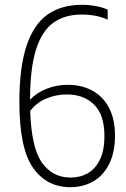

<svg xmlns="http://www.w3.org/2000/svg" viewBox="-20 -769 522 798"><path d="M458 -206Q458 -135.5 433.5 -87Q409 -38.5 367 -14.8Q325 9 272.5 9Q173.5 9 117 -72Q60.5 -153 60.5 -345.5Q60.5 -490 90.5 -579.2Q120.5 -668.5 178 -708.8Q235.5 -749 321 -749Q349.5 -749 377.2 -744Q405 -739 427.5 -729V-687.5Q380.5 -708.5 319.5 -708.5Q248.5 -708.5 201.2 -674.2Q154 -640 129.5 -562Q105 -484 105 -355V-354.5Q132 -383.5 173.5 -400Q215 -416.5 262.5 -416.5Q318 -416.5 362.2 -393.2Q406.5 -370 432.2 -322.5Q458 -275 458 -206ZM414 -203.5Q414 -292 371 -334.2Q328 -376.5 258 -376.5Q214 -376.5 173.2 -359.8Q132.5 -343 105.5 -308Q110.5 -154.5 154.5 -92.8Q198.5 -31 273.5 -31Q313.5 -31 345 -49Q376.5 -67 395.2 -105.5Q414 -144 414 -203.5Z"/></svg>

Font: Encode Sans Condensed ExLight
Style: Regular
Weight: 275
Width: 3
Designer: Multiple Designers
Foundry: Impallari Type
Version: Version 2.000